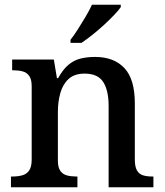

<svg xmlns="http://www.w3.org/2000/svg" viewBox="-20 -786 691 806"><path d="M26 0V-45H32Q55 -45 73.5 -50Q92 -55 102.5 -70.5Q113 -86 113 -116V-424Q113 -453 102.5 -467.5Q92 -482 74.5 -486.5Q57 -491 35 -491H31V-536H206L219 -458H224Q245 -496 268.5 -515Q292 -534 319.5 -540.5Q347 -547 379 -547Q458 -547 502 -500.5Q546 -454 546 -352V-117Q546 -86 555 -70.5Q564 -55 580.5 -50Q597 -45 619 -45H624V0H436V-341Q436 -406 413.5 -441.5Q391 -477 335 -477Q293 -477 268.5 -455Q244 -433 233.5 -396Q223 -359 223 -317V-111Q223 -83 233.5 -68.5Q244 -54 261.5 -49.5Q279 -45 301 -45H305V0ZM276 -619Q291 -638 307.5 -664Q324 -690 340 -717Q356 -744 366 -766H487V-756Q478 -743 459 -723Q440 -703 416 -681Q392 -659 367.5 -639.5Q343 -620 322 -606H276Z"/></svg>

Font: Noto Serif Armenian Medium
Style: Regular
Weight: 500
Version: Version 2.007